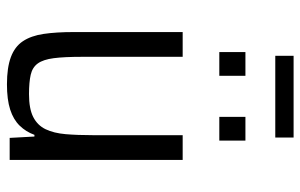

<svg xmlns="http://www.w3.org/2000/svg" viewBox="-180 -698 885 566"><g transform="rotate(90 263.0 -414.5)"><path d="M228 8Q179 8 148 -3.5Q117 -15 101 -39Q85 -63 79.5 -100Q74 -137 74 -189V-510H147V-213Q147 -161 151 -130Q155 -99 166.5 -83Q178 -67 200 -62Q222 -57 257 -57Q300 -57 324.5 -69.5Q349 -82 360.5 -106Q372 -130 375 -165Q378 -200 378 -246V-510H451V0H386L382 -73H377Q368 -48 350 -29.5Q332 -11 302.5 -1.5Q273 8 228 8ZM133 -618V-695H203V-618ZM324 -618V-695H394V-618ZM144 -783V-837H385V-783Z"/></g></svg>

Font: Saira SemiCondensed
Style: Regular
Weight: 400
Width: 4
Designer: Hector Gatti with collaboration of the Omnibus-Type team
Foundry: Omnibus-Type
Version: Version 1.101